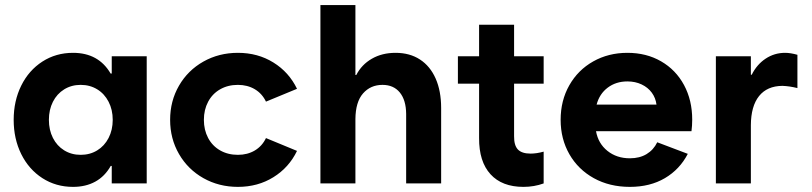

<svg xmlns="http://www.w3.org/2000/svg" viewBox="-20 -727 3220 761"><path d="M426.8 -252Q426.8 -292 410.4 -323.7Q394 -355.5 365.2 -373Q336.4 -390.6 299.8 -390.6Q263.2 -390.6 234.4 -372.8Q205.6 -355 189.7 -323.5Q173.8 -292 173.8 -252Q173.8 -211.9 189.7 -180.4Q205.6 -148.9 234.4 -131.1Q263.2 -113.3 299.8 -113.3Q336.4 -113.3 365.2 -130.9Q394 -148.4 410.4 -180.2Q426.8 -211.9 426.8 -252ZM422.9 0V-69.3H418.9Q395.5 -27.8 357.7 -7.1Q319.8 13.7 269.5 13.7Q201.7 13.7 147.9 -21Q94.2 -55.7 64.2 -116.2Q34.2 -176.8 34.2 -252Q34.2 -327.1 64.2 -387.7Q94.2 -448.2 147.9 -482.9Q201.7 -517.6 269.5 -517.6Q370.6 -517.6 418.5 -435.5H422.9V-503.9H561.5V0Z M654.3 -252Q654.3 -326.7 689.5 -387.5Q724.6 -448.2 786.1 -482.9Q847.7 -517.6 922.9 -517.6Q1002 -517.6 1063.7 -479.2Q1125.5 -440.9 1157.2 -375L1034.2 -324.2Q1019 -356 990 -373.3Q960.9 -390.6 922.9 -390.6Q883.3 -390.6 852.5 -373Q821.8 -355.5 804.9 -323.7Q788.1 -292 788.1 -252Q788.1 -211.9 804.9 -180.2Q821.8 -148.4 852.5 -130.9Q883.3 -113.3 922.9 -113.3Q960.9 -113.3 990 -130.6Q1019 -147.9 1034.2 -179.7L1157.2 -128.9Q1125.5 -63 1063.7 -24.7Q1002 13.7 922.9 13.7Q847.7 13.7 786.1 -21Q724.6 -55.7 689.5 -116.5Q654.3 -177.2 654.3 -252Z M1250 -707H1388.7V-429.7H1392.1Q1413.1 -470.7 1453.6 -494.1Q1494.1 -517.6 1547.9 -517.6Q1604 -517.6 1644.5 -491.2Q1685.1 -464.8 1706.8 -415.5Q1728.5 -366.2 1728.5 -298.8V0H1589.8V-275.4Q1589.4 -330.1 1564.7 -360.4Q1540 -390.6 1496.1 -390.6Q1448.7 -390.6 1418.9 -356.7Q1389.2 -322.8 1388.7 -254.9V0H1250Z M1794.9 -503.9H1878.9V-628.9H2017.6V-503.9H2134.8V-395.5H2017.6V-187.5Q2017.1 -150.9 2032.7 -134.5Q2048.3 -118.2 2083 -118.2Q2106.9 -118.2 2134.8 -126V0Q2097.2 13.7 2054.7 13.7Q1969.7 13.7 1924.1 -36.4Q1878.4 -86.4 1878.9 -179.7V-395.5H1794.9Z M2202.1 -252Q2202.1 -328.6 2236.6 -389.2Q2271 -449.7 2331.3 -483.6Q2391.6 -517.6 2466.8 -517.6Q2542 -517.6 2600.3 -483.9Q2658.7 -450.2 2691.2 -389.9Q2723.6 -329.6 2723.6 -252.9Q2723.6 -229 2720.7 -207H2342.3Q2351.1 -158.2 2387.7 -128.9Q2424.3 -99.6 2476.6 -99.6Q2515.1 -99.6 2542.7 -116.2Q2570.3 -132.8 2585 -163.1L2706.1 -117.2Q2674.3 -55.7 2615.5 -21Q2556.6 13.7 2476.6 13.7Q2396 13.7 2333.7 -20.8Q2271.5 -55.2 2236.8 -115.7Q2202.1 -176.3 2202.1 -252ZM2582 -312.5Q2578.6 -338.9 2563.5 -359.6Q2548.3 -380.4 2523.2 -392.3Q2498 -404.3 2466.8 -404.3Q2421.4 -404.3 2388.7 -379.6Q2356 -355 2344.7 -312.5Z M2817.4 -503.9H2956.1V-430.7H2959.5Q2979.5 -471.2 3014.4 -494.4Q3049.3 -517.6 3091.8 -517.6Q3113.3 -517.6 3140.6 -509.8V-377.9Q3109.4 -385.7 3081.1 -386.7Q3020.5 -386.2 2988.5 -346.2Q2956.5 -306.2 2956.1 -231V0H2817.4Z"/></svg>

Font: Wanted Sans
Style: Bold
Weight: 700
Designer: Original Design by Kil Hyung-jin and Kang Hanbin, Wanted Lab, Inc; Hangeul from Source Han Sans by Jang Soo-young and Ka
Foundry: Wanted Lab, Inc.
Version: Version 1.000